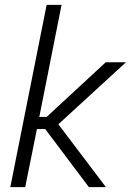

<svg xmlns="http://www.w3.org/2000/svg" viewBox="-20 -772 540 792"><path d="M172.4 -752H233.9L142.1 -289.6H172.4L416 -515.1H499.5L220.7 -259.3L417 0H346.7L166.5 -239.7H132.3L84 0H22.5Z"/></svg>

Font: Reddit Sans Chocolate Light
Style: Italic
Weight: 300
Italic angle: -11.25°
Designer: Stephen Hutchings
Version: Version 1.013